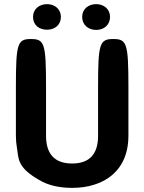

<svg xmlns="http://www.w3.org/2000/svg" viewBox="-20 -900 698 930"><path d="M329 -108C245 -108 203 -154 203 -242V-477C203 -689 196 -711 130 -711C64 -711 57 -689 57 -477V-242C57 -221 59 -202 62 -184C71 -136 59 -91 170 -28C212 -3 265 10 329 10C368 10 405 5 438 -6C535 -37 602 -114 602 -242V-477C602 -689 595 -711 529 -711C462 -711 455 -689 455 -477V-242C455 -154 414 -108 329 -108ZM208 -756C246 -756 275 -780 275 -818C275 -855 246 -880 208 -880C170 -880 140 -856 140 -818C140 -779 169 -756 208 -756ZM446 -755C484 -755 513 -780 513 -818C513 -855 484 -880 446 -880C408 -880 378 -856 378 -818C378 -780 407 -755 446 -755Z"/></svg>

Font: Asimov Print
Style: A
Weight: 500
Designer: Google
Version: Version 2.000980: 2014